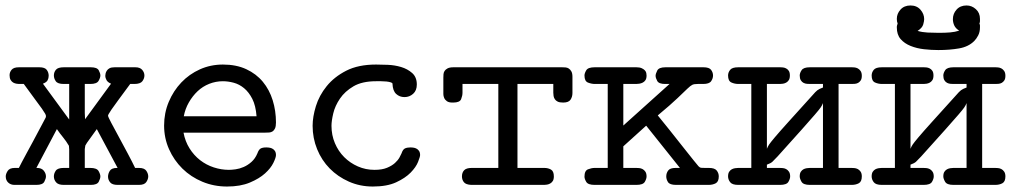

<svg xmlns="http://www.w3.org/2000/svg" viewBox="-20 -676 3715 702"><path d="M1 -31Q1 -40 8 -51Q15 -62 34 -62H49Q52 -68 60 -83.5Q68 -99 78.5 -118Q89 -137 100.5 -158.5Q112 -180 121.5 -198Q131 -216 138 -229Q145 -242 147 -246Q148 -248 148 -252Q148 -255 145 -260.5Q142 -266 133 -279Q124 -292 108 -313Q92 -334 67 -369H49Q46 -369 40 -370Q34 -371 28.5 -374Q23 -377 19 -383.5Q15 -390 15 -401Q15 -412 22.5 -421Q30 -430 49 -430H124Q144 -430 151 -420.5Q158 -411 158 -399Q158 -390 154 -382.5Q150 -375 137 -370L233 -239V-369H213Q191 -369 184 -379Q177 -389 177 -400Q177 -412 184.5 -421Q192 -430 213 -430H312Q335 -430 341 -419Q347 -408 347 -400Q347 -392 340.5 -380.5Q334 -369 310 -369H290V-263L291 -240L386 -370Q374 -375 369.5 -383Q365 -391 365 -399Q365 -402 366 -407Q367 -412 370.5 -417.5Q374 -423 380.5 -426.5Q387 -430 399 -430H475Q492 -430 500 -420.5Q508 -411 508 -400Q508 -389 500.5 -379Q493 -369 471 -369H456Q429 -332 412.5 -310Q396 -288 388 -276Q380 -264 377.5 -259.5Q375 -255 375 -253Q375 -249 387 -226.5Q399 -204 415 -174.5Q431 -145 447.5 -114Q464 -83 474 -62H488Q508 -62 515 -51.5Q522 -41 522 -31Q522 -21 515 -10.5Q508 0 488 0H410Q390 0 382.5 -9.5Q375 -19 375 -30Q375 -41 381.5 -51.5Q388 -62 408 -62H410L334 -204L298 -154L292 -144L290 -131V-62H310Q334 -62 340.5 -50.5Q347 -39 347 -31Q347 -23 341 -11.5Q335 0 312 0H213Q193 0 185 -9.5Q177 -19 177 -31Q177 -42 184 -52Q191 -62 213 -62H233V-130L232 -143Q222 -160 210.5 -174Q199 -188 188 -204L113 -62H115Q132 -62 140 -52Q148 -42 148 -31Q148 -23 142 -11.5Q136 0 113 0H33Q19 0 10 -8.5Q1 -17 1 -31Z M580 -217Q580 -263 597 -303.5Q614 -344 643 -374.5Q672 -405 711 -422.5Q750 -440 795 -440Q844 -440 880.5 -423Q917 -406 941 -377Q965 -348 977 -309.5Q989 -271 989 -228Q989 -214 985.5 -206.5Q982 -199 976.5 -195.5Q971 -192 964 -191.5Q957 -191 949 -191H651Q657 -159 673 -133.5Q689 -108 711.5 -90.5Q734 -73 761.5 -64Q789 -55 817 -55Q827 -55 841.5 -57Q856 -59 871 -65.5Q886 -72 899.5 -84Q913 -96 921 -115Q926 -129 933 -133Q940 -137 954 -137Q956 -137 962 -136.5Q968 -136 974 -133.5Q980 -131 984.5 -125Q989 -119 989 -109Q989 -100 979.5 -80.5Q970 -61 949 -42Q928 -23 893.5 -8.5Q859 6 810 6Q762 6 720 -11.5Q678 -29 647 -59.5Q616 -90 598 -130.5Q580 -171 580 -217ZM918 -251Q915 -290 902.5 -314.5Q890 -339 872.5 -353.5Q855 -368 834.5 -373.5Q814 -379 795 -379Q769 -379 745 -369.5Q721 -360 702.5 -342.5Q684 -325 670.5 -301.5Q657 -278 652 -251Z M1123 -216Q1123 -249 1135 -288Q1147 -327 1174.5 -361Q1202 -395 1246 -417.5Q1290 -440 1355 -440Q1372 -440 1397.5 -439Q1423 -438 1446.5 -431Q1470 -424 1487 -409Q1504 -394 1504 -367Q1504 -345 1490.5 -333Q1477 -321 1459 -321Q1441 -321 1428.5 -332.5Q1416 -344 1415 -370Q1415 -373 1408.5 -375Q1402 -377 1393 -378Q1384 -379 1373.5 -379Q1363 -379 1355 -379Q1304 -379 1272.5 -360.5Q1241 -342 1223 -315.5Q1205 -289 1198.5 -261.5Q1192 -234 1192 -216Q1192 -182 1204.5 -152.5Q1217 -123 1238.5 -101.5Q1260 -80 1288.5 -67.5Q1317 -55 1349 -55Q1377 -55 1395 -62.5Q1413 -70 1424 -80Q1435 -90 1440.5 -100Q1446 -110 1448 -115Q1453 -130 1461 -133.5Q1469 -137 1481 -137Q1483 -137 1489 -136.5Q1495 -136 1501 -133.5Q1507 -131 1511.5 -125Q1516 -119 1516 -109Q1516 -103 1508.5 -84Q1501 -65 1481.5 -45Q1462 -25 1428.5 -9.5Q1395 6 1343 6Q1296 6 1255.5 -12Q1215 -30 1185.5 -60Q1156 -90 1139.5 -130.5Q1123 -171 1123 -216Z M1601 -392Q1601 -398 1601.5 -404.5Q1602 -411 1605.5 -416.5Q1609 -422 1616.5 -426Q1624 -430 1638 -430H2035Q2041 -430 2047.5 -429.5Q2054 -429 2059.5 -425.5Q2065 -422 2069 -415Q2073 -408 2073 -395V-336Q2073 -322 2066 -311.5Q2059 -301 2039 -301Q2026 -301 2019 -304.5Q2012 -308 2008.5 -313.5Q2005 -319 2004 -325Q2003 -331 2003 -337V-369H1872V-62H1970Q1984 -62 1994.5 -56Q2005 -50 2005 -31Q2005 -20 2001 -14Q1997 -8 1991.5 -5Q1986 -2 1980 -1Q1974 0 1970 0H1703Q1683 -1 1676 -10Q1669 -19 1669 -31Q1669 -45 1677 -53.5Q1685 -62 1705 -62H1802V-369H1671V-337Q1671 -326 1666 -313.5Q1661 -301 1637 -301H1634Q1621 -301 1614 -306Q1607 -311 1604 -318Q1601 -325 1601 -332Q1601 -339 1601 -342Z M2117 -30Q2117 -52 2130 -57Q2143 -62 2154 -62H2202V-369H2155Q2143 -369 2130 -374Q2117 -379 2117 -400Q2117 -408 2123.5 -419Q2130 -430 2154 -430H2307Q2319 -430 2326.5 -426.5Q2334 -423 2338 -418.5Q2342 -414 2343 -409Q2344 -404 2344 -400Q2344 -389 2340 -383Q2336 -377 2330 -374Q2324 -371 2317.5 -370Q2311 -369 2306 -369H2259V-217L2428 -369H2412Q2389 -369 2383 -380Q2377 -391 2377 -399Q2377 -406 2383 -418Q2389 -430 2413 -430H2552Q2573 -430 2580 -420.5Q2587 -411 2587 -400Q2587 -389 2580 -379Q2573 -369 2551 -369H2531Q2518 -369 2511.5 -366Q2505 -363 2493 -351.5Q2481 -340 2457 -317Q2433 -294 2385 -254Q2404 -231 2429 -199.5Q2454 -168 2476.5 -139.5Q2499 -111 2515.5 -90.5Q2532 -70 2534 -68Q2539 -63 2543 -62.5Q2547 -62 2558 -62H2572Q2593 -62 2600.5 -52.5Q2608 -43 2608 -31Q2608 -12 2597 -6Q2586 0 2571 0H2452Q2429 0 2422.5 -10Q2416 -20 2416 -31Q2416 -43 2423 -52.5Q2430 -62 2450 -62H2466L2343 -216H2342L2259 -141V-62H2306Q2310 -62 2316.5 -61.5Q2323 -61 2329 -58Q2335 -55 2339.5 -48.5Q2344 -42 2344 -31Q2344 -22 2337.5 -11Q2331 0 2307 0H2154Q2130 0 2123.5 -11Q2117 -22 2117 -30Z M2642 -31Q2642 -42 2646 -48Q2650 -54 2655.5 -57Q2661 -60 2667.5 -61Q2674 -62 2679 -62H2727V-369H2680Q2666 -369 2654 -374.5Q2642 -380 2642 -400Q2642 -411 2649.5 -420.5Q2657 -430 2679 -430H2833Q2836 -430 2842 -429.5Q2848 -429 2854 -426Q2860 -423 2864 -417Q2868 -411 2868 -400Q2868 -389 2864 -383Q2860 -377 2854.5 -374Q2849 -371 2843 -370Q2837 -369 2832 -369H2784V-132Q2787 -140 2792 -147.5Q2797 -155 2813 -174Q2829 -193 2861 -228.5Q2893 -264 2950 -327Q2962 -341 2968.5 -346Q2975 -351 2989 -356V-369H2942Q2937 -369 2930.5 -369.5Q2924 -370 2918 -373Q2912 -376 2908 -382.5Q2904 -389 2904 -400Q2904 -409 2911 -419.5Q2918 -430 2941 -430H3095Q3098 -430 3104 -429.5Q3110 -429 3116 -426Q3122 -423 3126.5 -416.5Q3131 -410 3131 -399Q3131 -388 3127 -382Q3123 -376 3117.5 -373Q3112 -370 3105.5 -369.5Q3099 -369 3094 -369H3046V-62H3093Q3097 -62 3103.5 -61.5Q3110 -61 3116 -58Q3122 -55 3126.5 -48.5Q3131 -42 3131 -31Q3131 -12 3120 -6Q3109 0 3094 0H2941Q2917 0 2910.5 -11.5Q2904 -23 2904 -31Q2904 -42 2908 -48Q2912 -54 2917.5 -57Q2923 -60 2929.5 -61Q2936 -62 2941 -62H2989V-299Q2986 -291 2980.5 -283Q2975 -275 2959 -256.5Q2943 -238 2911.5 -202.5Q2880 -167 2823 -104Q2810 -90 2804 -84.5Q2798 -79 2784 -74V-62H2831Q2835 -62 2841.5 -61.5Q2848 -61 2854 -58Q2860 -55 2864.5 -48.5Q2869 -42 2869 -31Q2869 -22 2862.5 -11Q2856 0 2832 0H2679Q2657 0 2649.5 -10Q2642 -20 2642 -31Z M3259 -576Q3259 -581 3260 -583.5Q3261 -586 3262 -590Q3259 -597 3259 -607Q3259 -626 3272.5 -641Q3286 -656 3309 -656Q3332 -656 3345.5 -640.5Q3359 -625 3359 -606Q3359 -599 3355.5 -586.5Q3352 -574 3335 -563Q3352 -558 3371.5 -557Q3391 -556 3411 -556H3416Q3436 -556 3454 -557.5Q3472 -559 3487 -564Q3474 -572 3469 -583Q3464 -594 3464 -606Q3464 -626 3477.5 -641Q3491 -656 3514 -656Q3533 -656 3548 -642.5Q3563 -629 3563 -607Q3563 -602 3563 -598.5Q3563 -595 3561 -590Q3563 -585 3563 -583Q3563 -581 3563 -576Q3563 -559 3556.5 -546.5Q3550 -534 3542 -526Q3521 -505 3486.5 -499Q3452 -493 3411 -493Q3385 -493 3358.5 -496Q3332 -499 3309.5 -508Q3287 -517 3273 -533Q3259 -549 3259 -576ZM3167 -31Q3167 -42 3171 -48Q3175 -54 3180.5 -57Q3186 -60 3192.5 -61Q3199 -62 3204 -62H3252V-369H3205Q3191 -369 3179 -374.5Q3167 -380 3167 -400Q3167 -411 3174.5 -420.5Q3182 -430 3204 -430H3358Q3361 -430 3367 -429.5Q3373 -429 3379 -426Q3385 -423 3389 -417Q3393 -411 3393 -400Q3393 -389 3389 -383Q3385 -377 3379.5 -374Q3374 -371 3368 -370Q3362 -369 3357 -369H3309V-132Q3312 -140 3317 -147.5Q3322 -155 3338 -174Q3354 -193 3386 -228.5Q3418 -264 3475 -327Q3487 -341 3493.5 -346Q3500 -351 3514 -356V-369H3467Q3462 -369 3455.5 -369.5Q3449 -370 3443 -373Q3437 -376 3433 -382.5Q3429 -389 3429 -400Q3429 -409 3436 -419.5Q3443 -430 3466 -430H3620Q3623 -430 3629 -429.5Q3635 -429 3641 -426Q3647 -423 3651.5 -416.5Q3656 -410 3656 -399Q3656 -388 3652 -382Q3648 -376 3642.5 -373Q3637 -370 3630.5 -369.5Q3624 -369 3619 -369H3571V-62H3618Q3622 -62 3628.5 -61.5Q3635 -61 3641 -58Q3647 -55 3651.5 -48.5Q3656 -42 3656 -31Q3656 -12 3645 -6Q3634 0 3619 0H3466Q3442 0 3435.5 -11.5Q3429 -23 3429 -31Q3429 -42 3433 -48Q3437 -54 3442.5 -57Q3448 -60 3454.5 -61Q3461 -62 3466 -62H3514V-299Q3511 -291 3505.5 -283Q3500 -275 3484 -256.5Q3468 -238 3436.5 -202.5Q3405 -167 3348 -104Q3335 -90 3329 -84.5Q3323 -79 3309 -74V-62H3356Q3360 -62 3366.5 -61.5Q3373 -61 3379 -58Q3385 -55 3389.5 -48.5Q3394 -42 3394 -31Q3394 -22 3387.5 -11Q3381 0 3357 0H3204Q3182 0 3174.5 -10Q3167 -20 3167 -31Z"/></svg>

Font: CMU Typewriter Custom
Style: Regular
Weight: 500
Monospace: yes
Version: Version 0.7.0